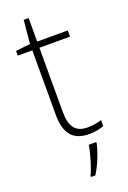

<svg xmlns="http://www.w3.org/2000/svg" viewBox="-166 -714 660 990"><g transform="rotate(-20 164.0 -219.0)"><path d="M223 -25C154 -25 130 -68 130 -146V-496H298V-530H130V-659H103L91 -531L11 -522V-496H91V-143C91 -43 128 10 220 10C254 10 279 4 301 -4V-37C280 -30 254 -25 223 -25ZM239 68V61H198C192 104 168 183 152 214V221H176C205 175 228 116 239 68Z"/></g></svg>

Font: Noto Sans Telugu ExtraLight
Style: Regular
Weight: 200
Designer: Jelle Bosma - Monotype Design Team
Foundry: Monotype Imaging Inc.
Version: Version 2.005